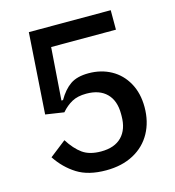

<svg xmlns="http://www.w3.org/2000/svg" viewBox="-110 -826 851 933"><g transform="rotate(-15 315.0 -360.0)"><path d="M532 -733V-635H206L187 -371H195Q222 -418 256 -441.5Q290 -465 348 -465Q411 -465 461 -437.5Q511 -410 540 -358Q569 -306 569 -236Q569 -163 538 -106.5Q507 -50 448.5 -18.5Q390 13 310 13Q221 13 164.5 -22.5Q108 -58 69 -117L151 -181Q182 -132 217 -107Q252 -82 310 -82Q378 -82 414 -119Q450 -156 450 -223V-234Q450 -300 414 -336Q378 -372 312 -372Q268 -372 239 -356Q210 -340 186 -312L93 -326L120 -733Z"/></g></svg>

Font: IBM Plex Sans JP Medm
Style: Regular
Weight: 500
Designer: Mike Abbink; Paul van der Laan; Pieter van Rosmalen; Wujin Sim; Yejin Wi; Jinhee Kim; Boomi Park; Yona Kim; Kichan Ma
Foundry: Sandoll Inc.
Version: Version 1.002